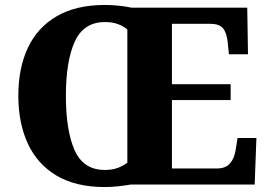

<svg xmlns="http://www.w3.org/2000/svg" viewBox="-20 -745 1083 775"><path d="M403 10Q286 10 208.5 -36Q131 -82 92.5 -165Q54 -248 54 -359Q54 -470 92.5 -552Q131 -634 209 -679.5Q287 -725 404 -725Q430 -725 459.5 -722Q489 -719 511 -714H978L981 -526H904L899 -575Q895 -613 880 -631Q865 -649 828 -649H674V-405H911V-341H674V-65H856Q891 -65 908.5 -85.5Q926 -106 931 -139L939 -188H1015L1008 0H507Q485 4 456.5 7Q428 10 403 10ZM403 -59Q433 -59 454.5 -67Q476 -75 494 -88V-626Q479 -639 456.5 -647.5Q434 -656 404 -656Q318 -656 282 -577.5Q246 -499 246 -358Q246 -217 281.5 -138Q317 -59 403 -59Z"/></svg>

Font: Noto Serif Telugu ExtraBold
Style: Regular
Weight: 800
Designer: Jelle Bosma - Monotype Design Team
Foundry: Monotype Imaging Inc.
Version: Version 2.005; ttfautohint (v1.8.4.7-5d5b)